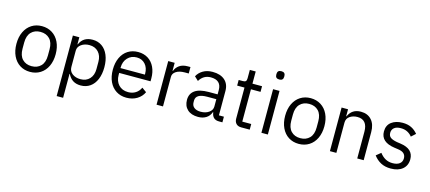

<svg xmlns="http://www.w3.org/2000/svg" viewBox="-66 -1433 5159 2301"><g transform="rotate(15 2513.0 -282.5)"><path d="M50 -271Q50 -356 80.5 -420Q111 -484 166 -519Q221 -554 293 -554Q365 -554 420.5 -519Q476 -484 506.5 -420Q537 -356 537 -271Q537 -186 506.5 -121.5Q476 -57 420.5 -22Q365 13 293 13Q221 13 166 -22Q111 -57 80.5 -121.5Q50 -186 50 -271ZM451 -232V-309Q451 -394 408 -438.5Q365 -483 293 -483Q222 -483 179 -438.5Q136 -394 136 -309V-232Q136 -147 179 -102.5Q222 -58 293 -58Q365 -58 408 -102.5Q451 -147 451 -232Z M678 210V-541H758V-454H762Q804 -554 922 -554Q988 -554 1037.5 -519.5Q1087 -485 1114 -421Q1141 -357 1141 -271Q1141 -185 1114 -120.5Q1087 -56 1037.5 -21.5Q988 13 922 13Q865 13 825.5 -12Q786 -37 762 -87H758V210ZM1055 -226V-316Q1055 -391 1013 -436.5Q971 -482 900 -482Q841 -482 799.5 -452Q758 -422 758 -375V-172Q758 -120 798.5 -89.5Q839 -59 900 -59Q971 -59 1013 -104.5Q1055 -150 1055 -226Z M1246 -271Q1246 -356 1276 -420Q1306 -484 1360.5 -518.5Q1415 -553 1487 -553Q1558 -553 1610.5 -519.5Q1663 -486 1691 -426Q1719 -366 1719 -289V-252H1330V-226Q1330 -151 1373.5 -104Q1417 -57 1492 -57Q1544 -57 1583.5 -82Q1623 -107 1644 -153L1701 -112Q1675 -55 1619 -21Q1563 13 1488 13Q1416 13 1361 -22Q1306 -57 1276 -121Q1246 -185 1246 -271ZM1330 -312H1633V-322Q1633 -396 1592.5 -441Q1552 -486 1487 -486Q1418 -486 1374 -439Q1330 -392 1330 -318Z M1861 0V-541H1941V-442H1946Q1961 -485 2000.5 -513Q2040 -541 2103 -541H2137V-461H2087Q2021 -461 1981 -435Q1941 -409 1941 -368V0Z M2198 -151Q2198 -228 2255 -268.5Q2312 -309 2427 -309H2536V-363Q2536 -423 2503.5 -454Q2471 -485 2406 -485Q2315 -485 2266 -403L2218 -448Q2242 -495 2291.5 -524.5Q2341 -554 2410 -554Q2507 -554 2561.5 -506Q2616 -458 2616 -372V-70H2678V0H2635Q2552 0 2541 -88H2536Q2519 -39 2477.5 -13Q2436 13 2378 13Q2293 13 2245.5 -31Q2198 -75 2198 -151ZM2536 -158V-249H2423Q2352 -249 2317 -227.5Q2282 -206 2282 -165V-143Q2282 -101 2311.5 -78Q2341 -55 2392 -55Q2454 -55 2495 -84.5Q2536 -114 2536 -158Z M2911 0Q2870 0 2848 -23.5Q2826 -47 2826 -86V-471H2735V-541H2787Q2813 -541 2823 -551.5Q2833 -562 2833 -589V-692H2906V-541H3025V-471H2906V-70H3017V0Z M3154 -717V-730Q3154 -751 3166 -763Q3178 -775 3203 -775Q3228 -775 3240 -763Q3252 -751 3252 -730V-717Q3252 -696 3240 -684Q3228 -672 3203 -672Q3178 -672 3166 -684Q3154 -696 3154 -717ZM3242 0H3162V-541H3242Z M3384 -271Q3384 -356 3414.5 -420Q3445 -484 3500 -519Q3555 -554 3627 -554Q3699 -554 3754.5 -519Q3810 -484 3840.5 -420Q3871 -356 3871 -271Q3871 -186 3840.5 -121.5Q3810 -57 3754.5 -22Q3699 13 3627 13Q3555 13 3500 -22Q3445 -57 3414.5 -121.5Q3384 -186 3384 -271ZM3785 -232V-309Q3785 -394 3742 -438.5Q3699 -483 3627 -483Q3556 -483 3513 -438.5Q3470 -394 3470 -309V-232Q3470 -147 3513 -102.5Q3556 -58 3627 -58Q3699 -58 3742 -102.5Q3785 -147 3785 -232Z M4012 0V-541H4092V-454H4096Q4139 -553 4250 -553Q4334 -553 4382.5 -499Q4431 -445 4431 -348V0H4351V-332Q4351 -406 4319.5 -443.5Q4288 -481 4227 -481Q4171 -481 4131.5 -453.5Q4092 -426 4092 -375V0Z M4555 -93 4613 -140Q4645 -98 4684 -76.5Q4723 -55 4773 -55Q4829 -55 4860 -79Q4891 -103 4891 -146Q4891 -182 4868 -204.5Q4845 -227 4792 -234L4749 -240Q4576 -264 4576 -396Q4576 -473 4629.5 -513.5Q4683 -554 4768 -554Q4831 -554 4876.5 -531.5Q4922 -509 4956 -467L4903 -419Q4882 -448 4846.5 -467Q4811 -486 4763 -486Q4710 -486 4681.5 -463Q4653 -440 4653 -400Q4653 -361 4679 -342Q4705 -323 4760 -313L4802 -307Q4888 -295 4928 -256.5Q4968 -218 4968 -155Q4968 -77 4914.5 -32Q4861 13 4768 13Q4697 13 4645 -14.5Q4593 -42 4555 -93Z"/></g></svg>

Font: IBM Plex Sans SC
Style: Regular
Weight: 400
Designer: Mike Abbink; Paul van der Laan; Pieter van Rosmalen; Eunyou Noh; Wujin Sim; Chorong Kim; Dohee Lee; Yejin We; Jinhee Kim
Foundry: Sandoll Inc.
Version: Version 1.000